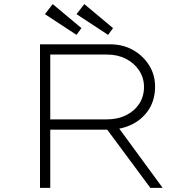

<svg xmlns="http://www.w3.org/2000/svg" viewBox="-20 -916 920 936"><path d="M175 0V-700H516Q579 -700 628 -672.5Q677 -645 706.5 -598.5Q736 -552 736 -494Q736 -430 706 -383Q676 -336 624.5 -310Q573 -284 506 -284H225V0ZM713 0 490 -301 535 -325 773 0ZM225 -334H500Q554 -334 595 -354.5Q636 -375 659 -410.5Q682 -446 682 -492Q682 -536 658.5 -572Q635 -608 594.5 -629Q554 -650 503 -650H225ZM507 -746 353 -847 391 -896 531 -779ZM353 -746 199 -847 237 -896 377 -779Z"/></svg>

Font: Lexend Tera ExtraLight
Style: Regular
Weight: 250
Designer: Bonnie Shaver-Troup, Thomas Jockin
Foundry: Lexend
Version: Version 1.007